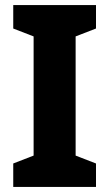

<svg xmlns="http://www.w3.org/2000/svg" viewBox="-20 -734 430 754"><path d="M357 0H32V-92L112 -123V-591L32 -622V-714H357V-622L277 -591V-123L357 -92Z"/></svg>

Font: Noto Sans Hebrew SemiCondensed ExtraBold
Style: Regular
Weight: 800
Width: 4
Designer: Monotype Design Team
Foundry: Monotype Imaging Inc.
Version: Version 2.004; ttfautohint (v1.8.4.7-5d5b)